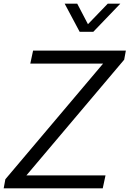

<svg xmlns="http://www.w3.org/2000/svg" viewBox="-44 -1019 701 1039"><path d="M387 -847 306 -999H374L432 -888L539 -999H607L461 -847ZM99 -70H527L512 0H-24L-15 -49L514 -675H120L135 -745H637L628 -696Z"/></svg>

Font: Plus Jakarta Display Light
Style: Italic
Weight: 300
Italic angle: -12°
Designer: Gumpita Rahayu
Foundry: Tokotype Studio
Version: Version 1.000;hotconv 1.0.109;makeotfexe 2.5.65596